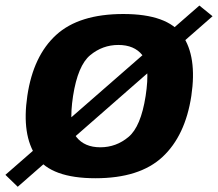

<svg xmlns="http://www.w3.org/2000/svg" viewBox="-75 -651 802 706"><path d="M-55.1 -8.1 -9.8 35.8 706.6 -591.3 658.1 -630.6ZM276 4.4Q438.2 4.4 522.3 -73.7Q606.4 -151.9 628.6 -298.7Q650 -443.3 595.5 -521.4Q540.9 -599.5 378.7 -599.5Q215.9 -599.5 131.6 -522.6Q47.3 -445.7 25.5 -298.7Q4.1 -154.2 58.7 -74.9Q113.2 4.4 276 4.4ZM293.9 -109.4Q235.8 -109.4 206.1 -147Q176.5 -184.7 193.6 -298Q211.2 -410.4 256.6 -448Q302.1 -485.7 360.2 -485.7Q418.7 -485.7 448.3 -448.4Q477.8 -411 460.5 -298Q443 -185.3 397.5 -147.4Q352.1 -109.4 293.9 -109.4Z"/></svg>

Font: Anybody Thin
Style: Italic
Weight: 100
Italic angle: -10°
Designer: Tyler Finck
Foundry: Etcetera Type Company
Version: Version 1.114;gftools[0.9.25]